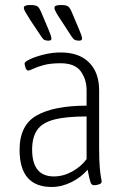

<svg xmlns="http://www.w3.org/2000/svg" viewBox="-20 -738 505 765"><path d="M186 7Q58 7 58 -141Q58 -240 127 -278.5Q196 -317 325 -317V-379Q325 -421 302 -453.5Q279 -486 221 -486Q182 -486 155.5 -479Q129 -472 113.5 -464.5Q98 -457 92 -457Q86 -457 82 -467.5Q78 -478 78 -485Q78 -492 100.5 -502.5Q123 -513 156 -521Q189 -529 222 -529Q295 -529 335 -489Q375 -449 375 -378V-149Q375 -98 377.5 -70.5Q380 -43 382.5 -31Q385 -19 385 -14Q385 -7 374.5 -3.5Q364 0 355 0Q345 0 341 -10.5Q337 -21 329 -62Q304 -32 265 -12.5Q226 7 186 7ZM195 -35Q232 -35 267.5 -54.5Q303 -74 325 -104V-274Q243 -274 195.5 -261.5Q148 -249 128 -220Q108 -191 108 -142Q108 -35 195 -35ZM295 -576Q285 -576 278.5 -579Q272 -582 265 -593L222 -659Q210 -677 203.5 -688.5Q197 -700 197 -707Q197 -718 222 -718Q243 -718 250.5 -713Q258 -708 265 -692L295 -621Q298 -614 302.5 -602Q307 -590 307 -584Q307 -576 295 -576ZM173 -576Q163 -576 157 -579Q151 -582 144 -593L100 -659Q89 -677 82 -688.5Q75 -700 75 -707Q75 -718 100 -718Q121 -718 128.5 -713Q136 -708 143 -692L173 -621Q176 -614 180.5 -602Q185 -590 185 -584Q185 -576 173 -576Z"/></svg>

Font: Asap Condensed ExtraLight
Style: Regular
Weight: 200
Width: 3
Designer: Pablo Cosgaya
Foundry: Omnibus-Type
Version: Version 3.001; ttfautohint (v1.8.4.7-5d5b)